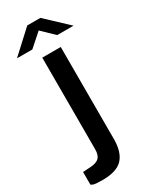

<svg xmlns="http://www.w3.org/2000/svg" viewBox="-243 -746 769 963"><g transform="rotate(-30 141.0 -264.0)"><path d="M195.5 16Q195.5 91.5 161 128.8Q126.5 166 44 166Q2.5 166 -9.2 161.5Q-21 157 -21 153.5V82L27 79Q60.5 76 74.5 61Q88.5 46 88.5 13V-517H195.5ZM210 -577.5 141 -644 66 -577.5H-23L104 -694.5H180L304.5 -577.5Z"/></g></svg>

Font: Public Sans Medium
Style: Regular
Weight: 500
Designer: The Public Sans Project Authors: Dan O. Williams and USWDS (Libre Franklin designed by Pablo Impallari and Rodrigo Fuenz
Version: Version 1.007